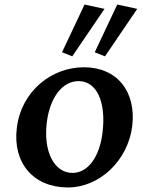

<svg xmlns="http://www.w3.org/2000/svg" viewBox="-20 -816 631 845"><path d="M279 9C418 9 543 -109 562 -261C580 -414 495 -520 349 -520C209 -520 74 -417 54 -253C35 -99 127 9 279 9ZM186 -278C200 -388 255 -459 326 -459C406 -459 448 -367 431 -231C418 -125 367 -55 299 -55C219 -55 170 -148 186 -278ZM253 -586 298 -568 440 -777 352 -796ZM397 -586 442 -568 584 -777 496 -796Z"/></svg>

Font: TPK Tissa Web SemiBold
Style: Italic
Weight: 600
Italic angle: -7°
Designer: Jacques Le Bailly, Suppakit Chalermlarp | Katatrad Co.,Ltd.
Foundry: Jacques Le Bailly, Cadson Demak Co.,Ltd.
Version: Version 5.000;Glyphs 3.1.2 (3151)